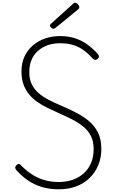

<svg xmlns="http://www.w3.org/2000/svg" viewBox="-20 -1382 864 1421"><path d="M414 19Q365 19 320 9.5Q275 0 235.5 -19Q196 -38 162.5 -64.5Q129 -91 100 -124Q92 -135 92.5 -143Q93 -151 103 -161Q114 -170 120.5 -169Q127 -168 139 -155Q172 -121 213 -93.5Q254 -66 304.5 -50.5Q355 -35 414 -35Q474 -35 521.5 -52.5Q569 -70 603 -102Q637 -134 655 -178.5Q673 -223 673 -279Q673 -337 651.5 -378Q630 -419 591.5 -449Q553 -479 506.5 -502Q460 -525 408 -548Q367 -566 328 -585.5Q289 -605 255 -628.5Q221 -652 195 -684Q169 -716 154 -757Q139 -798 139 -854Q139 -916 161.5 -964Q184 -1012 223.5 -1046Q263 -1080 314.5 -1097.5Q366 -1115 425 -1115Q488 -1115 539 -1097.5Q590 -1080 631 -1049.5Q672 -1019 706 -980Q712 -972 712.5 -964Q713 -956 703 -946Q694 -939 685.5 -939Q677 -939 669 -946Q638 -981 603 -1007.5Q568 -1034 524.5 -1048Q481 -1062 425 -1062Q371 -1062 329 -1046Q287 -1030 257.5 -1002.5Q228 -975 212.5 -936.5Q197 -898 197 -851Q196 -797 215 -758.5Q234 -720 266 -692.5Q298 -665 339.5 -643.5Q381 -622 426 -603Q482 -579 536 -552Q590 -525 634 -489.5Q678 -454 704 -403Q730 -352 730 -280Q730 -216 708 -161.5Q686 -107 644.5 -66Q603 -25 544.5 -3Q486 19 414 19ZM375 -1169Q367 -1169 358.5 -1177.5Q350 -1186 350 -1192Q350 -1196 351.5 -1199Q353 -1202 357 -1206L520 -1353Q524 -1357 527 -1359.5Q530 -1362 535 -1362Q542 -1362 549.5 -1356.5Q557 -1351 562 -1343.5Q567 -1336 567 -1329Q567 -1325 566 -1322Q565 -1319 560 -1314L390 -1175Q384 -1172 381.5 -1170.5Q379 -1169 375 -1169Z"/></svg>

Font: Playwrite FR Moderne ExtraLight
Style: Regular
Weight: 250
Version: Version 1.002